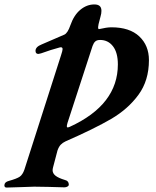

<svg xmlns="http://www.w3.org/2000/svg" viewBox="-117 -560 701 865"><path d="M-97 273Q-96 260 -77 255Q-41 245 -28 236Q-15 227 -7 204L158 -311Q165 -332 165 -339Q165 -350 151 -346Q113 -336 69 -320Q67 -320 63 -318.5Q59 -317 56 -317Q43 -317 43 -331Q43 -349 71 -360Q159 -398 173 -404Q188 -411 200 -446Q216 -492 245 -516Q274 -540 308 -540Q324 -540 332 -533Q340 -526 340 -511Q340 -499 336 -486L327 -451Q325 -441 325 -438Q325 -427 330 -429Q364 -437 385 -437Q467 -437 510.5 -396Q554 -355 554 -289Q554 -197 506.5 -132.5Q459 -68 383.5 -24Q308 20 178 77Q165 83 156.5 92Q148 101 142 118L122 194Q120 202 120 207Q120 221 133 231.5Q146 242 176 251Q193 255 193 272Q193 277 187 280.5Q181 284 173 284L101 282L37 281Q22 281 -22 283Q-68 285 -88 285Q-93 285 -95.5 281.5Q-98 278 -97 273ZM414 -270Q414 -323 392 -351.5Q370 -380 334 -380Q320 -380 312.5 -373.5Q305 -367 300 -353L187 -6Q184 5 184 9Q184 14 188 14Q192 14 198 11Q414 -88 414 -270Z"/></svg>

Font: EB Garamond ExtraBold
Style: Italic
Weight: 800
Italic angle: -17.2°
Designer: Georg Duffner and Octavio Pardo
Foundry: Georg Duffner
Version: Version 1.000